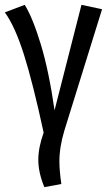

<svg xmlns="http://www.w3.org/2000/svg" viewBox="-25 -557 451 792"><path d="M200 -102 311 -537 396 -519 241 -20Q220 49 220 109Q220 146 228 202L158 215Q133 155 133 102Q133 52 155 -10Q111 -214 74 -331Q37 -448 -5 -506L77 -537Q110 -484 143.5 -373.5Q177 -263 200 -102Z"/></svg>

Font: Fira Sans Compressed
Style: Regular
Weight: 400
Width: 1
Designer: bBox Type GmbH & Carrois Corporate GbR & Edenspiekermann AG
Foundry: bBox Type GmbH & Carrois Corporate GbR & Edenspiekermann AG
Version: Version 4.301